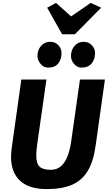

<svg xmlns="http://www.w3.org/2000/svg" viewBox="-20 -1295 743 1323"><path d="M303 8Q179.5 8 118.2 -49.5Q57 -107 56 -211Q56 -228.5 57.8 -248.8Q59.5 -269 63 -292L127 -747H300L238 -313Q236 -293.5 233 -271.2Q230 -249 230 -222Q230 -168 253 -146.5Q276 -125 330 -125Q372.5 -125 400.5 -150Q428.5 -175 444.8 -217Q461 -259 469 -310L531 -747H703L639 -292Q624 -182.5 585 -118Q545.5 -52 476.8 -22Q408 8 303 8ZM311 -829Q282 -829 260 -854.5Q238 -880 238 -909Q238 -950.5 262.8 -978.8Q287.5 -1007 327 -1007Q360 -1007 382 -983.5Q404 -960 404 -930Q404 -885 380.8 -857Q357.5 -829 311 -829ZM541 -829Q512.5 -829 490.8 -854Q469 -879 469 -909Q469 -949.5 493.2 -978.2Q517.5 -1007 557 -1007Q590 -1007 612.5 -983.5Q635 -960 635 -930Q635 -886 611 -857.5Q587 -829 541 -829ZM408 -1059 305 -1242 366 -1275 470 -1182 605 -1275 677 -1242 496 -1059Z"/></svg>

Font: Merriweather Sans ExtraBold
Style: Italic
Weight: 800
Italic angle: -7.5°
Designer: Eben Sorkin
Foundry: Eben Sorkin
Version: Version 2.001; ttfautohint (v1.8.3)